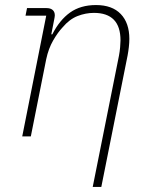

<svg xmlns="http://www.w3.org/2000/svg" viewBox="-20 -540 610 760"><path d="M102 0H68L163 -478H81L87 -508H164Q180 -508 188.5 -500.5Q197 -493 197 -479Q197 -475 196 -470.5Q195 -466 194 -460L183 -404H187Q216 -461 257.5 -490.5Q299 -520 360 -520Q424 -520 458 -484.5Q492 -449 492 -386Q492 -371 490 -353.5Q488 -336 485 -320L381 200H347L451 -320Q454 -336 455.5 -353Q457 -370 457 -380Q457 -435 430.5 -462Q404 -489 352 -489Q319 -489 287 -476.5Q255 -464 228 -432Q209 -412 190.5 -380Q172 -348 163 -306Z"/></svg>

Font: IBM Plex Sans ExtraLight
Style: Italic
Weight: 250
Italic angle: -11.31°
Designer: Mike Abbink, Paul van der Laan, Pieter van Rosmalen
Foundry: Bold Monday
Version: Version 3.201